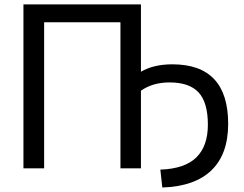

<svg xmlns="http://www.w3.org/2000/svg" viewBox="-20 -752 1092 860"><path d="M611.3 -345.7V2H519.5V-652.3H177.7V2H85V-732.4H611.3V-430.7Q668 -463.9 752 -463.9Q1002 -463.9 1002 -197.3Q1002 -61.5 927.2 10.7Q852.5 83 707 87.9L698.2 7.8Q807.6 3.9 859.4 -46.9Q911.1 -97.7 911.1 -193.4Q911.1 -293 869.6 -337.9Q828.1 -382.8 739.3 -382.8Q664.1 -382.8 611.3 -345.7Z"/></svg>

Font: Nasu
Style: Regular
Weight: 400
Designer: Ryoko NISHIZUKA (kana &amp; ideographs); Paul D. Hunt (Latin, Greek &amp; Cyrillic); Wenlong ZHANG (bopomofo); Sandoll C
Version: Version 2014.1215